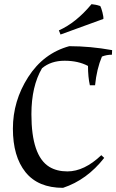

<svg xmlns="http://www.w3.org/2000/svg" viewBox="-20 -888 559 923"><path d="M477 -797 271 -722 263 -742Q345 -778 420 -868Q442 -866 462 -859Q467 -850 472.5 -828.5Q478 -807 477 -797ZM304 -64Q385 -64 467 -142L481 -129Q398 -23 283 15Q163 15 102.5 -60.5Q42 -136 42 -269.5Q42 -403 115.5 -517.5Q189 -632 313 -666Q414 -666 519 -647L518 -625Q492 -625 470 -616Q445 -557 437 -478H412Q403 -518 403 -571Q356 -596 290.5 -596Q225 -596 182 -560Q131 -473 131 -339Q131 -139 217 -86Q253 -64 304 -64Z"/></svg>

Font: Almendra
Style: Regular
Weight: 400
Designer: Ana Sanfelippo
Foundry: Ana Sanfelippo
Version: Version 1.004